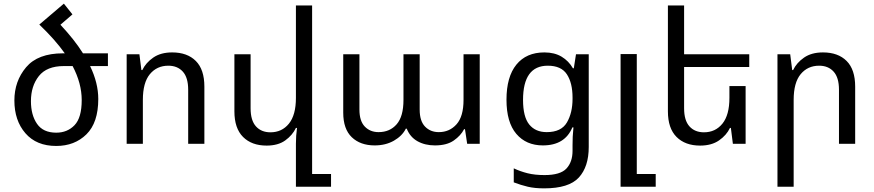

<svg xmlns="http://www.w3.org/2000/svg" viewBox="-20 -790 4802 1055"><path d="M520 -246Q520 -116 455 -52Q390 12 289 12Q180 12 119.5 -58Q59 -128 59 -238Q59 -344 123.5 -420.5Q188 -497 326 -497H336Q282 -573 196 -655L331 -770L378 -711L312 -654Q389 -572 436 -497H573V-427H475Q520 -334 520 -246ZM289 -61Q350 -61 389.5 -102Q429 -143 429 -240Q429 -332 379 -427H331Q237 -427 193.5 -372Q150 -317 150 -234Q150 -158 183.5 -109.5Q217 -61 289 -61Z M676 0V-492H746L757 -405H762Q781 -445 822 -473.5Q863 -502 926 -502Q1009 -502 1056 -455Q1103 -408 1103 -314V0H1014V-297Q1014 -364 984.5 -396.5Q955 -429 905 -429Q842 -429 803.5 -382.5Q765 -336 765 -241V0Z M1695 166H1799V236H1606V-1Q1606 -44 1612 -87H1606Q1587 -47 1547.5 -18.5Q1508 10 1445 10Q1363 10 1315.5 -37.5Q1268 -85 1268 -178V-492H1357V-195Q1357 -128 1386.5 -95.5Q1416 -63 1466 -63Q1529 -63 1567.5 -110.5Q1606 -158 1606 -252V-760H1695Z M2039 9Q1960 9 1913 -36Q1866 -81 1866 -171V-492H1955V-188Q1955 -125 1984.5 -94.5Q2014 -64 2060 -64Q2122 -64 2159.5 -107Q2197 -150 2197 -241V-492H2286V-188Q2286 -125 2315.5 -94.5Q2345 -64 2391 -64Q2450 -64 2488.5 -107Q2527 -150 2527 -241V-492H2616V0H2547L2535 -80H2530Q2512 -45 2473.5 -18Q2435 9 2370 9Q2315 9 2274 -14Q2233 -37 2215 -83H2210Q2190 -43 2144.5 -17Q2099 9 2039 9Z M2970 245Q2918 245 2880 236Q2842 227 2803 212V135Q2839 152 2879 162Q2919 172 2972 172Q3059 172 3092.5 136Q3126 100 3126 39V8Q3126 -17 3127 -39Q3128 -61 3131 -90H3125Q3084 9 2963 9Q2871 9 2817 -54.5Q2763 -118 2763 -242Q2763 -368 2817.5 -435Q2872 -502 2971 -502Q3027 -502 3066 -478.5Q3105 -455 3128 -415H3133L3145 -492H3215V18Q3215 126 3160.5 185.5Q3106 245 2970 245ZM2984 -64Q3064 -64 3095 -117Q3126 -170 3126 -247V-254Q3126 -334 3095 -381.5Q3064 -429 2990 -429Q2854 -429 2854 -241Q2854 -148 2888 -106Q2922 -64 2984 -64Z M3390 236V-493H3479V166H3583V236Z M3991 -87Q3972 -47 3931 -18.5Q3890 10 3827 10Q3745 10 3697.5 -37.5Q3650 -85 3650 -178V-760H3739V-492H4097V-422H3739V-195Q3739 -128 3768.5 -95.5Q3798 -63 3848 -63Q3911 -63 3949.5 -110.5Q3988 -158 3988 -252V-317H4077V0H4007L3996 -87Z M4252 236V-492H4322L4333 -405H4338Q4357 -445 4398 -473.5Q4439 -502 4502 -502Q4585 -502 4632 -455Q4679 -408 4679 -314V0H4590V-297Q4590 -364 4560.5 -396.5Q4531 -429 4481 -429Q4418 -429 4379.5 -382.5Q4341 -336 4341 -241V236Z"/></svg>

Font: Noto Sans Armenian
Style: Regular
Weight: 400
Designer: Monotype Design Team
Foundry: Monotype Imaging Inc.
Version: Version 2.040;GOOG;noto-fonts:20170220:a8a215d2e889